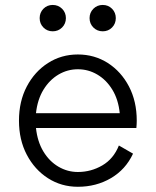

<svg xmlns="http://www.w3.org/2000/svg" viewBox="-20 -732 618 761"><path d="M451.2 -155.3 507.3 -123Q478 -60.1 419.7 -25.9Q361.3 8.3 288.6 8.3Q223.1 8.3 170.2 -25.6Q117.2 -59.6 86.2 -118.7Q55.2 -177.7 55.2 -253.9Q55.2 -330.1 86.2 -389.2Q117.2 -448.2 170.2 -482.2Q223.1 -516.1 288.6 -516.1Q354.5 -516.1 407.5 -482.2Q460.4 -448.2 491.2 -389.2Q522 -330.1 522 -253.9Q522 -240.7 520.5 -224.6H122.6Q128.4 -170.4 152.1 -131.3Q175.8 -92.3 211.7 -71.3Q247.6 -50.3 288.6 -50.3Q340.8 -50.3 385.5 -76.4Q430.2 -102.5 451.2 -155.3ZM288.6 -457.5Q247.6 -457.5 211.9 -436.5Q176.3 -415.5 152.3 -376.5Q128.4 -337.4 122.6 -283.2H454.6Q449.2 -337.4 425.3 -376.5Q401.4 -415.5 365.7 -436.5Q330.1 -457.5 288.6 -457.5ZM335 -660.2Q335 -682.1 350.1 -697.3Q365.2 -712.4 387.2 -712.4Q409.2 -712.4 424.1 -697.3Q439 -682.1 439 -660.2Q439 -638.2 424.1 -623Q409.2 -607.9 387.2 -607.9Q365.2 -607.9 350.1 -623Q335 -638.2 335 -660.2ZM137.2 -660.2Q137.2 -682.1 152.1 -697.3Q167 -712.4 189 -712.4Q210.9 -712.4 226.1 -697.3Q241.2 -682.1 241.2 -660.2Q241.2 -638.2 226.1 -623Q210.9 -607.9 189 -607.9Q167 -607.9 152.1 -623Q137.2 -638.2 137.2 -660.2Z"/></svg>

Font: Giphurs Light
Style: Regular
Weight: 300
Version: Version 0.920; ttfautohint (v1.8.4.7-5d5b)